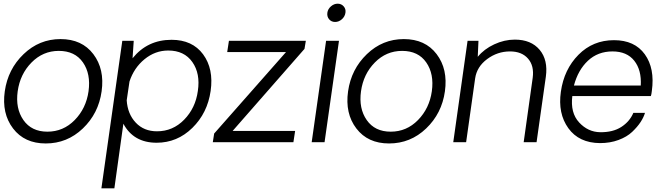

<svg xmlns="http://www.w3.org/2000/svg" viewBox="-20 -771 3601 1041"><path d="M228 6.8Q112.8 6.8 50.8 -74.5Q-11.2 -155.8 5.9 -275.9Q22.9 -396 107.9 -477.5Q192.9 -559.1 308.1 -559.1Q424.3 -559.1 486.1 -477.5Q547.9 -396 531 -275.9Q514.2 -155.8 429.2 -74.5Q344.2 6.8 228 6.8ZM460 -275.9Q473.1 -370.1 429.7 -432.6Q386.2 -495.1 298.8 -495.1Q212.9 -495.1 150.9 -432.1Q88.9 -369.1 75.9 -276.1Q63 -183.1 106.9 -120.1Q150.9 -57.1 237.1 -57.1Q323.2 -57.1 385 -120.1Q446.8 -183.1 460 -275.9Z M910.2 -555.2Q1022.9 -555.2 1081.1 -476.6Q1139.2 -397.9 1122.1 -278.1Q1105 -158.2 1022.9 -77.6Q940.9 2.9 829.1 2.9Q704.1 2.9 648.9 -100.1L600.1 250H529.8L643.1 -549.8H705.1L698.7 -455.1Q779.3 -555.2 910.2 -555.2ZM831.1 -59.1Q917 -59.1 978.5 -122.1Q1040 -185.1 1052.7 -277.8Q1066.9 -372.1 1022.9 -434.6Q979 -497.1 892.1 -497.1Q821.3 -497.1 763.7 -450Q706.1 -402.8 682.1 -329.1L667 -227.1Q671.9 -152.8 716.1 -106Q760.3 -59.1 831.1 -59.1Z M1141.1 -46.9 1530.8 -488.8H1211.9L1221.2 -549.8H1638.2L1630.9 -505.9L1241.2 -61H1580.1L1570.8 0H1133.8Z M1754.9 -702.1Q1757.8 -722.2 1774.4 -736.6Q1791 -751 1810.8 -751Q1830.6 -751 1843.3 -736.6Q1856 -722.2 1853 -702.1Q1850.1 -681.2 1833.5 -666.5Q1816.9 -651.9 1796.9 -651.9Q1776.9 -651.9 1764.4 -666.5Q1752 -681.2 1754.9 -702.1ZM1748 -549.8H1817.9L1739.7 0H1669.9Z M2089.4 6.8Q1974.1 6.8 1912.1 -74.5Q1850.1 -155.8 1867.2 -275.9Q1884.3 -396 1969.2 -477.5Q2054.2 -559.1 2169.4 -559.1Q2285.6 -559.1 2347.4 -477.5Q2409.2 -396 2392.3 -275.9Q2375.5 -155.8 2290.5 -74.5Q2205.6 6.8 2089.4 6.8ZM2321.3 -275.9Q2334.5 -370.1 2291 -432.6Q2247.6 -495.1 2160.2 -495.1Q2074.2 -495.1 2012.2 -432.1Q1950.2 -369.1 1937.3 -276.1Q1924.3 -183.1 1968.3 -120.1Q2012.2 -57.1 2098.4 -57.1Q2184.6 -57.1 2246.3 -120.1Q2308.1 -183.1 2321.3 -275.9Z M2771.5 -556.2Q2859.4 -556.2 2905.8 -501Q2952.1 -445.8 2939.5 -355L2889.2 0H2819.3L2868.2 -349.1Q2877 -414.1 2843 -453.1Q2809.1 -492.2 2745.1 -492.2Q2677.2 -492.2 2621.3 -450.7Q2565.4 -409.2 2556.2 -346.2L2507.3 0H2437.5L2515.1 -549.8H2574.2L2570.3 -462.9Q2604.5 -504.9 2659.4 -530.5Q2714.4 -556.2 2771.5 -556.2Z M3514.2 -277.8Q3512.2 -258.8 3508.8 -250H3083Q3071.8 -159.2 3119.9 -107.2Q3168 -55.2 3233.9 -54.2Q3302.7 -53.2 3348.4 -82.5Q3394 -111.8 3414.1 -159.2H3477.1Q3470.2 -135.3 3453.1 -109.1Q3436 -83 3407.5 -55.9Q3378.9 -28.8 3333.5 -12Q3288.1 4.9 3232.9 4.9Q3119.1 3.9 3061.5 -75.9Q3003.9 -155.8 3021 -273.9Q3038.1 -395 3116.5 -474.1Q3194.8 -553.2 3309.1 -553.2Q3420.9 -553.2 3476.1 -476.6Q3531.2 -399.9 3514.2 -277.8ZM3300.8 -492.2Q3221.7 -492.2 3167.7 -441.7Q3113.8 -391.1 3091.8 -307.1H3454.1Q3459 -391.1 3418.9 -441.7Q3378.9 -492.2 3300.8 -492.2Z"/></svg>

Font: Oakes Grotesk
Style: Light Italic
Weight: 300
Designer: Samuel Oakes
Foundry: Samuel Oakes
Version: Version 1.0 | wf-rip DC20170320